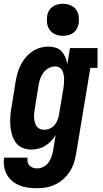

<svg xmlns="http://www.w3.org/2000/svg" viewBox="-27 -785 547 1018"><path d="M171 213Q146 213 122.5 210Q99 207 77.5 198.5Q56 190 38.5 175.5Q21 161 10 141.5Q-1 122 -5 98.5Q-9 75 -5 51H119Q117 63 119.5 74Q122 85 129.5 93Q137 101 148 104.5Q159 108 171 108Q187 108 203.5 99.5Q220 91 230.5 76Q241 61 246.5 44.5Q252 28 255 11L268 -68Q257 -51 243 -36.5Q229 -22 212 -11.5Q195 -1 176 3.5Q157 8 138 8Q113 8 90.5 -2Q68 -12 55 -31.5Q42 -51 35.5 -74.5Q29 -98 27.5 -122.5Q26 -147 28 -172.5Q30 -198 35 -223L56 -353Q60 -376 66 -397.5Q72 -419 82.5 -440Q93 -461 108.5 -479.5Q124 -498 143.5 -511.5Q163 -525 185.5 -531.5Q208 -538 230 -538Q250 -538 268.5 -532Q287 -526 299.5 -512.5Q312 -499 319.5 -481.5Q327 -464 330 -445L344 -530H490V-425H452L377 28Q373 53 365.5 77Q358 101 344 123Q330 145 310.5 163Q291 181 267.5 192.5Q244 204 219.5 208.5Q195 213 171 213ZM207 -97Q223 -97 237.5 -103.5Q252 -110 262.5 -122.5Q273 -135 278.5 -149.5Q284 -164 286 -179L308 -309Q310 -322 311.5 -335Q313 -348 313 -360.5Q313 -373 311 -385.5Q309 -398 304 -409Q299 -420 289 -426.5Q279 -433 266 -433Q249 -433 232.5 -424.5Q216 -416 204.5 -401.5Q193 -387 187 -370Q181 -353 178 -336L157 -206Q155 -194 154 -182Q153 -170 154 -158.5Q155 -147 158 -135.5Q161 -124 167.5 -115Q174 -106 184.5 -101.5Q195 -97 207 -97ZM306 -595Q286 -595 267.5 -602.5Q249 -610 237.5 -625Q226 -640 223 -660Q220 -680 223 -701Q225 -715 232.5 -728Q240 -741 252 -749.5Q264 -758 278 -761.5Q292 -765 306 -765Q327 -765 345.5 -757.5Q364 -750 375.5 -735Q387 -720 390 -700Q393 -680 390 -659Q387 -645 380 -632Q373 -619 361 -610.5Q349 -602 334.5 -598.5Q320 -595 306 -595Z"/></svg>

Font: Iosevka Slab Extrabold Oblique
Style: Regular
Weight: 800
Italic angle: -9°
Monospace: yes
Designer: Belleve Invis
Foundry: Belleve Invis
Version: Version 11.1.1; ttfautohint (v1.8.3)